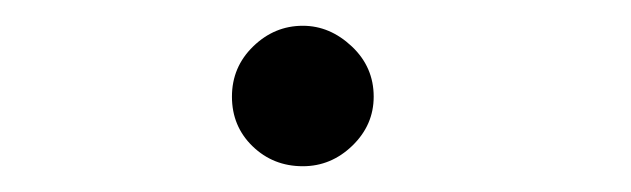

<svg xmlns="http://www.w3.org/2000/svg" viewBox="-20 -406 490 149"><path d="M215 -277Q192 -277 176 -292.5Q160 -308 160 -331Q160 -354 176.5 -370Q193 -386 215 -386Q236 -386 253 -370Q270 -354 270 -331Q270 -309 253.5 -293Q237 -277 215 -277Z"/></svg>

Font: Inconsolata SemiCondensed
Style: Regular
Weight: 400
Width: 4
Monospace: yes
Designer: Raph Levien, Cyreal, Brenton Simpson
Foundry: Raph Levien, Cyreal, Google
Version: Version 3.001; ttfautohint (v1.8.2.53-6de2)